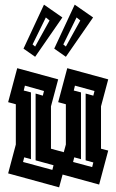

<svg xmlns="http://www.w3.org/2000/svg" viewBox="-20 -793 500 825"><path d="M15 -48 48 -172V-345L15 -354L54 -500L230 -452L199 -336V-154L254 -139L263 -172V-345L230 -354L269 -500L445 -452L414 -336V-154L445 -146L406 0L249 -43L234 12ZM133 -391 164 -382 169 -402 87 -425 82 -404 113 -396V-109L84 -117L79 -97L205 -63L210 -83L133 -104ZM348 -391 381 -382 386 -402 302 -425 297 -404 328 -396V-109L299 -117L294 -97L376 -75L381 -95L348 -104ZM263 -549 213 -584 301 -773 380 -718ZM131 -549 81 -584 169 -773 248 -718ZM120 -602 131 -593 193 -705 177 -718ZM252 -602 263 -593 325 -705 309 -718Z"/></svg>

Font: Blaka Hollow
Style: Regular
Weight: 400
Designer: Mohamed Gaber
Foundry: Kief Type Foundry
Version: Version 1.003; ttfautohint (v1.8.4.7-5d5b)